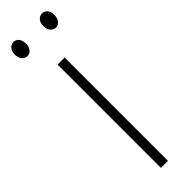

<svg xmlns="http://www.w3.org/2000/svg" viewBox="-260 -698 695 695"><g transform="rotate(-45 87.5 -350.0)"><path d="M-14 -664C-14 -643 -3 -628 15 -628C31 -628 43 -642 43 -664C43 -686 31 -700 15 -700C-3 -700 -14 -684 -14 -664ZM132 -665C132 -643 143 -628 161 -628C177 -628 189 -643 189 -665C189 -687 177 -700 161 -700C144 -700 132 -685 132 -665ZM106 0V-529H70V0Z"/></g></svg>

Font: Noto Sans Georgian ExtraCondensed ExtraLight
Style: Regular
Weight: 200
Width: 2
Designer: Monotype Design Team, Akaki Razmadze
Foundry: Google LLC
Version: Version 2.005